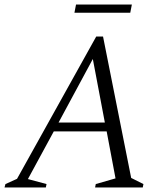

<svg xmlns="http://www.w3.org/2000/svg" viewBox="-35 -826 732 846"><path d="M-15 0 -11 -15 40 -38 389 -665H419L543 -42L597 -15L594 0H384L387 -15L474 -40L435 -247H202L88 -37L170 -15L167 0ZM223 -286H427L374 -566ZM293 -770 300 -806H546L539 -770Z"/></svg>

Font: Spectral SC Light
Style: Italic
Weight: 300
Italic angle: -10°
Designer: Jean-Baptiste Levee
Foundry: Production Type
Version: Version 2.001